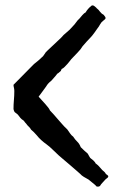

<svg xmlns="http://www.w3.org/2000/svg" viewBox="-20 -700 452 711"><path d="M106 -463Q112 -468 118.5 -473Q125 -478 133 -486Q140 -491 144.5 -499Q149 -507 155 -512L206 -560Q215 -571 226.5 -580Q238 -589 249 -602Q257 -610 262 -617.5Q267 -625 274 -631Q278 -636 285 -644Q292 -652 297 -654Q305 -668 319 -679Q320 -680 323 -680Q326 -680 328.5 -678Q331 -676 336 -672Q338 -669 341.5 -666.5Q345 -664 350 -657Q355 -651 357 -649.5Q359 -648 364 -645Q371 -637 371 -633Q371 -631 368 -628Q365 -625 362 -623Q355 -618 350.5 -609.5Q346 -601 341 -595Q337 -589 329 -578Q321 -567 316 -562Q311 -557 300.5 -545.5Q290 -534 286 -529Q279 -517 267 -505Q255 -493 244 -481Q243 -480 239 -474.5Q235 -469 229.5 -463Q224 -457 218.5 -451.5Q213 -446 209 -445Q208 -444 208 -443.5Q208 -443 207 -442Q205 -436 205 -437Q201 -434 198.5 -431.5Q196 -429 192 -427Q188 -421 181.5 -414Q175 -407 170 -401Q157 -391 151 -380Q145 -372 137.5 -361.5Q130 -351 123 -342Q133 -331 147.5 -315Q162 -299 165 -291Q173 -283 179 -276Q185 -269 192 -261Q202 -250 210 -240.5Q218 -231 229 -221Q235 -213 239.5 -206Q244 -199 251 -194Q258 -183 266 -175.5Q274 -168 279 -155Q286 -148 292.5 -142Q299 -136 305 -131Q307 -128 310.5 -121Q314 -114 318 -112Q321 -110 325 -106.5Q329 -103 332 -99Q333 -98 333 -97V-96Q344 -88 351 -79Q358 -70 367 -63Q370 -60 371 -57.5Q372 -55 376 -53Q379 -51 379 -50.5Q379 -50 381 -48Q381 -43 376 -40Q374 -38 373 -37.5Q372 -37 371 -36Q366 -30 360 -24Q354 -18 350 -11Q346 -9 345 -9H342H341H340Q337 -9 335.5 -11.5Q334 -14 330 -17L308 -35Q299 -40 290.5 -45Q282 -50 277 -56Q276 -57 264 -67.5Q252 -78 238 -90Q224 -102 211.5 -112.5Q199 -123 197 -125Q186 -135 175.5 -145.5Q165 -156 153 -165Q143 -172 133 -181Q123 -190 117 -198Q110 -206 105.5 -210.5Q101 -215 95 -220Q92 -226 86.5 -231Q81 -236 77 -242Q72 -247 70 -250.5Q68 -254 61 -258Q55 -263 50.5 -270Q46 -277 38 -282Q34 -284 32 -289Q30 -294 30 -296Q30 -313 31.5 -329.5Q33 -346 33 -363Q33 -370 31.5 -375.5Q30 -381 30 -386Z"/></svg>

Font: Kirang Haerang sl
Style: Regular
Weight: 400
Version: Version 1.00